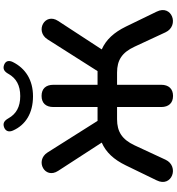

<svg xmlns="http://www.w3.org/2000/svg" viewBox="22 -983 969 1053"><g transform="rotate(-90 506.5 -456.5)"><path d="M507 8C546 8 568 -16 568 -57V-299H635C703 -299 745 -272 777 -203L856 -33C892 44 1011 2 969 -82L887 -251C855 -316 816 -359 762 -383L918 -622C966 -695 862 -751 817 -680L643 -406H568V-648C568 -690 546 -713 507 -713C468 -713 446 -690 446 -648V-406H370L197 -680C152 -751 48 -695 96 -622L251 -383C198 -360 158 -317 126 -251L44 -82C2 2 121 44 157 -33L236 -203C268 -271 310 -299 379 -299H446V-57C446 -16 468 8 507 8ZM505 -760C594 -760 658 -801 693 -871C705 -896 696 -912 676 -919C655 -926 641 -918 628 -895C604 -852 565 -830 506 -830C447 -830 408 -852 384 -895C371 -918 357 -926 336 -919C316 -912 306 -895 317 -870C348 -800 413 -760 505 -760Z"/></g></svg>

Font: SN Pro SemiBold
Style: Regular
Weight: 600
Designer: Tobias Whetton
Foundry: Supernotes
Version: Version 1.003;Glyphs 3.3 (3324)